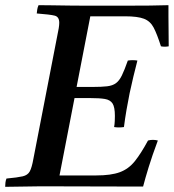

<svg xmlns="http://www.w3.org/2000/svg" viewBox="-32 -721 674 742"><path d="M-12 1Q-12 -6 -11 -15Q-10 -24 -7 -31Q36 -35 55.5 -39.5Q75 -44 83 -58.5Q91 -73 97 -107L189 -581Q193 -599 195 -612Q197 -625 197 -633Q197 -656 179.5 -660.5Q162 -665 110 -669Q111 -677 112 -684.5Q113 -692 117 -701Q136 -701 167.5 -700.5Q199 -700 236 -699.5Q273 -699 306 -699H443Q504 -699 547.5 -699.5Q591 -700 619 -701V-657Q619 -630 619.5 -602Q620 -574 620 -542Q604 -539 590 -542Q575 -589 562 -614Q549 -639 524.5 -648.5Q500 -658 451 -658H317L264 -385H325Q361 -385 382 -387.5Q403 -390 416 -399.5Q429 -409 439 -429.5Q449 -450 462 -487Q481 -490 499 -487Q492 -460 483.5 -425Q475 -390 469 -361Q463 -332 457 -297Q451 -262 447 -230Q427 -227 409 -230Q411 -241 411.5 -253Q412 -265 412 -273Q412 -307 403 -321Q394 -335 373.5 -338.5Q353 -342 316 -342H256L198 -43H340Q397 -43 431 -55.5Q465 -68 489 -98Q513 -128 540 -178Q559 -183 578 -178Q556 -119 542.5 -75Q529 -31 521 0Q423 0 323 -0.5Q223 -1 126 -1Q98 -1 57.5 0Q17 1 -12 1Z"/></svg>

Font: Tiro Devanagari Hindi
Style: Italic
Weight: 400
Italic angle: -11°
Designer: Devanagari: John Hudson & Fiona Ross, assisted by Paul Hanslow. Latin: John Hudson with Paul Hanslow, assisted by Kaja S
Foundry: Tiro Typeworks Ltd.
Version: Version 1.52